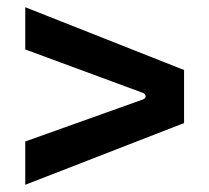

<svg xmlns="http://www.w3.org/2000/svg" viewBox="-20 -626 580 532"><path d="M50 -114 490 -285V-432L50 -606V-489L375 -369C386 -365 387 -354 375 -350L50 -234Z"/></svg>

Font: Finlandica SemiBold
Style: Regular
Weight: 600
Designer: Niklas Ekholm, Juho Hiilivirta, Jaakko Suomalainen
Foundry: Helsinki Type Studio
Version: Version 2.000;Glyphs 3.2 (3202)